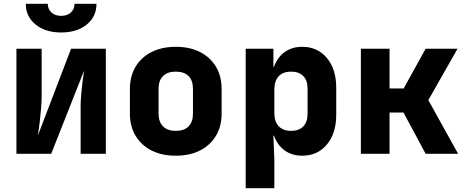

<svg xmlns="http://www.w3.org/2000/svg" viewBox="-20 -805 2440 1005"><path d="M66 0V-550H198V-300Q198 -275 195 -237.5Q192 -200 187.5 -162Q183 -124 178 -95L352 -550H534V0H402V-250Q402 -276 405 -309.5Q408 -343 412 -377Q416 -411 420 -435L248 0ZM300 -635Q218 -635 166.5 -676.5Q115 -718 115 -785H230Q230 -757 249.5 -739.5Q269 -722 300 -722Q332 -722 351 -739.5Q370 -757 370 -785H485Q485 -718 434 -676.5Q383 -635 300 -635Z M900 10Q827 10 773 -17.5Q719 -45 689.5 -94.5Q660 -144 660 -210V-340Q660 -406 689.5 -455.5Q719 -505 773 -532.5Q827 -560 900 -560Q974 -560 1027.5 -532.5Q1081 -505 1110.5 -455.5Q1140 -406 1140 -340V-210Q1140 -144 1110.5 -94.5Q1081 -45 1027.5 -17.5Q974 10 900 10ZM900 -120Q944 -120 967 -143.5Q990 -167 990 -210V-340Q990 -384 967 -407Q944 -430 900 -430Q857 -430 833.5 -407Q810 -384 810 -340V-210Q810 -167 833.5 -143.5Q857 -120 900 -120Z M1266 180V-550H1411V-455H1414Q1432 -505 1470 -532.5Q1508 -560 1562 -560Q1642 -560 1691 -501.5Q1740 -443 1740 -345V-205Q1740 -107 1691 -48.5Q1642 10 1562 10Q1508 10 1470 -17.5Q1432 -45 1414 -95H1411L1416 30V180ZM1504 -120Q1545 -120 1567.5 -143.5Q1590 -167 1590 -210V-340Q1590 -384 1567.5 -407Q1545 -430 1504 -430Q1461 -430 1438.5 -405.5Q1416 -381 1416 -335V-215Q1416 -169 1438.5 -144.5Q1461 -120 1504 -120Z M1869 0V-550H2019V-342H2093L2208 -550H2375L2222 -281L2378 0H2208L2092 -216H2019V0Z"/></svg>

Font: NKDuy Mono ExtraBold
Style: Regular
Weight: 800
Monospace: yes
Designer: NKDuy
Foundry: NKDuy
Version: Version 2.251; ttfautohint (v1.8.4.7-5d5b)